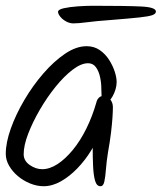

<svg xmlns="http://www.w3.org/2000/svg" viewBox="-20 -662 560 665"><path d="M384 -378Q384 -365 380 -352Q376 -339 370 -328.5Q364 -318 357.5 -311.5Q351 -305 347 -305Q337 -305 334 -316Q331 -327 331 -354Q331 -375 326.5 -395.5Q322 -416 312 -429.5Q302 -443 285 -443Q261 -443 231.5 -420.5Q202 -398 172.5 -361.5Q143 -325 118 -282Q93 -239 77.5 -198.5Q62 -158 62 -128Q62 -105 83 -90.5Q104 -76 126 -76Q152 -76 179 -93.5Q206 -111 232 -142.5Q258 -174 279 -216.5Q300 -259 314 -308Q316 -317 322.5 -323.5Q329 -330 339 -330Q345 -330 350.5 -327Q356 -324 361 -318.5Q366 -313 368.5 -306Q371 -299 371 -291Q371 -276 369.5 -254Q368 -232 364.5 -202.5Q361 -173 354 -134Q349 -103 347 -76.5Q345 -50 341.5 -33.5Q338 -17 328 -17Q315 -17 309.5 -35.5Q304 -54 302.5 -85Q301 -116 301 -156Q301 -170 303 -183Q305 -196 309 -209L326 -206Q316 -174 295.5 -140.5Q275 -107 248 -79Q221 -51 191 -34Q161 -17 131 -17Q108 -17 84.5 -26.5Q61 -36 42 -52Q23 -68 11.5 -88Q0 -108 0 -129Q0 -168 17.5 -217Q35 -266 64.5 -316Q94 -366 130.5 -408Q167 -450 205.5 -476Q244 -502 280 -502Q306 -502 325.5 -488.5Q345 -475 358 -454.5Q371 -434 377.5 -413.5Q384 -393 384 -378ZM367 -593Q312 -589 282 -585Q252 -581 234 -581Q221 -581 208.5 -588Q196 -595 188.5 -604.5Q181 -614 181 -621Q181 -629 201 -633.5Q221 -638 249.5 -640Q278 -642 301 -642Q418 -642 469 -639.5Q520 -637 520 -622Q520 -614 507.5 -609.5Q495 -605 462 -601.5Q429 -598 367 -593Z"/></svg>

Font: Kalam Variable Light
Style: Regular
Weight: 300
Designer: Lipi Raval, Jonny Pinhorn
Foundry: Indian Type Foundry
Version: Version 3.000